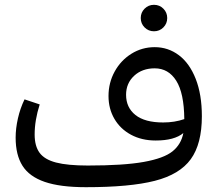

<svg xmlns="http://www.w3.org/2000/svg" viewBox="-20 -764 914 798"><path d="M819 -281Q819 -166 773 -102.5Q727 -39 623.5 -12.5Q520 14 337 14Q230 14 166 -8Q102 -30 73.5 -75Q45 -120 45 -192Q45 -230 54.5 -272Q64 -314 82 -351L145 -330Q124 -264 124 -205Q124 -157 144.5 -129Q165 -101 213 -88.5Q261 -76 345 -76Q494 -76 577.5 -91Q661 -106 697 -135Q733 -164 742 -211Q705 -180 627 -180Q569 -180 524.5 -204Q480 -228 455.5 -270Q431 -312 431 -365Q431 -420 456.5 -466.5Q482 -513 526 -540.5Q570 -568 623 -568Q679 -568 723.5 -534.5Q768 -501 793.5 -436Q819 -371 819 -281ZM658 -255Q706 -255 746 -269Q745 -377 712.5 -428.5Q680 -480 623 -480Q571 -480 537.5 -449Q504 -418 504 -370Q504 -317 543 -286Q582 -255 658 -255ZM565 -689Q565 -712 581 -728Q597 -744 620 -744Q643 -744 659 -728Q675 -712 675 -689Q675 -666 659 -650Q643 -634 620 -634Q597 -634 581 -650Q565 -666 565 -689Z"/></svg>

Font: FiraGOUPP
Style: Medium
Weight: 400
Designer: bBox Type
Foundry: bBox Type GmbH
Version: Version 1.001